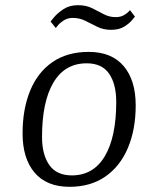

<svg xmlns="http://www.w3.org/2000/svg" viewBox="-20 -710 543 740"><path d="M500 -646Q500 -646 489.5 -633Q479 -620 459 -607.5Q439 -595 408 -595Q379 -595 355.5 -606.5Q332 -618 309.5 -629.5Q287 -641 260 -641Q241 -641 226 -631.5Q211 -622 203 -612Q195 -602 195 -602L175 -627Q175 -627 187.5 -642.5Q200 -658 223.5 -674Q247 -690 280 -690Q312 -690 335 -678.5Q358 -667 379.5 -655.5Q401 -644 426 -644Q444 -644 456.5 -651Q469 -658 475 -664.5Q481 -671 481 -671ZM503 -304Q503 -211 473 -140Q443 -69 386 -29.5Q329 10 248 10Q160 10 113.5 -44.5Q67 -99 67 -196Q67 -289 96 -360Q125 -431 182 -470.5Q239 -510 322 -510Q410 -510 456.5 -455.5Q503 -401 503 -304ZM314 -466Q230 -466 186 -392Q142 -318 142 -182Q142 -114 170 -74Q198 -34 257 -34Q340 -34 384 -108Q428 -182 428 -317Q428 -386 400.5 -426Q373 -466 314 -466Z"/></svg>

Font: Arsenal SC
Style: Italic
Weight: 400
Italic angle: -9.10001°
Designer: Andrij Shevchenko
Foundry: Stairsfor
Version: Version 2.001; ttfautohint (v1.8.4.7-5d5b)